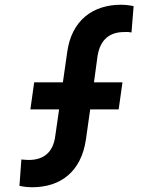

<svg xmlns="http://www.w3.org/2000/svg" viewBox="-20 -777 616 809"><path d="M115 12C235 12 322 -53 342 -189L360 -316H480L496 -430H376L391 -541C403 -613 444 -642 504 -642C511 -642 522 -643 534 -640L543 -751C531 -754 509 -757 490 -757C372 -757 281 -692 263 -556L245 -430H124L108 -316H229L213 -205C204 -132 161 -103 101 -103C94 -103 83 -104 70 -105L62 6C74 9 95 12 115 12Z"/></svg>

Font: Plus Jakarta Sans
Style: Bold Italic
Weight: 700
Italic angle: -8°
Designer: Gumpita Rahayu
Foundry: Tokotype
Version: Version 2.071;gftools[0.9.30]